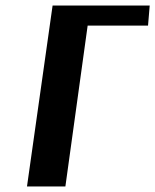

<svg xmlns="http://www.w3.org/2000/svg" viewBox="-20 -670 558 690"><path d="M295 -578 215 0H77L169 -650H518L512 -578Z"/></svg>

Font: Arsenal
Style: Bold Italic
Weight: 700
Italic angle: -9.10001°
Designer: Andrij Shevchenko
Foundry: Stairsfor
Version: Version 2.001;PS 002.001;hotconv 1.0.88;makeotf.lib2.5.64775